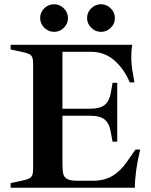

<svg xmlns="http://www.w3.org/2000/svg" viewBox="-20 -884 711 904"><path d="M30 -22 82 -33Q106 -38 117 -43.5Q128 -49 132 -59.5Q136 -70 136 -92V-581Q136 -603 132 -613.5Q128 -624 117 -629.5Q106 -635 82 -640L30 -651V-673H603Q598 -649 598 -618Q598 -583 604.5 -544.5Q611 -506 613 -496H591Q564 -560 518 -600Q472 -640 409 -640H274V-372H403Q452 -372 474 -391Q496 -410 502 -448L510 -494H532V-217H510L501 -265Q495 -302 473.5 -320.5Q452 -339 405 -339H274V-118Q274 -83 277.5 -66.5Q281 -50 296 -41.5Q311 -33 344 -33H418Q470 -33 508 -55Q546 -77 576 -120L618 -180H640Q615 -75 615 0H30ZM169 -799Q169 -826 188.5 -845Q208 -864 235 -864Q261 -864 280.5 -844.5Q300 -825 300 -799Q300 -772 280.5 -753Q261 -734 235 -734Q208 -734 188.5 -753.5Q169 -773 169 -799ZM390 -799Q390 -826 409.5 -845Q429 -864 456 -864Q482 -864 501.5 -844.5Q521 -825 521 -799Q521 -772 501.5 -753Q482 -734 456 -734Q429 -734 409.5 -753.5Q390 -773 390 -799Z"/></svg>

Font: Ibarra Real Nova
Style: Bold
Weight: 700
Designer: Jose Maria Ribagorda & Octavio Pardo
Foundry: Jose Maria Ribagorda
Version: Version 1.014